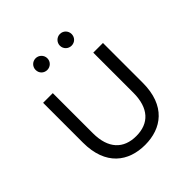

<svg xmlns="http://www.w3.org/2000/svg" viewBox="-194 -853 996 996"><g transform="rotate(-45 304.0 -355.0)"><path d="M305 5C425 5 524 -64 524 -232V-524H453V-230C453 -117 398 -60 305 -60C212 -60 156 -117 156 -230V-524H85V-232C85 -64 184 5 305 5ZM399 -629C423 -629 442 -647 442 -672C442 -696 423 -715 399 -715C376 -715 356 -696 356 -672C356 -647 376 -629 399 -629ZM221 -629C244 -629 264 -647 264 -672C264 -696 244 -715 221 -715C197 -715 178 -696 178 -672C178 -647 197 -629 221 -629Z"/></g></svg>

Font: Chess Sans
Style: Regular
Weight: 400
Designer: Wolf Bōese
Foundry: Wolf Bōese
Version: Version 7.223;Glyphs 3.3 (3306)